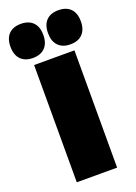

<svg xmlns="http://www.w3.org/2000/svg" viewBox="-221 -1082 820 1154"><g transform="rotate(-20 189.0 -505.0)"><path d="M69 -792Q19 -792 -8.5 -820.5Q-36 -849 -36 -901Q-36 -954 -8.5 -982Q19 -1010 69 -1010Q119 -1010 146.5 -982Q174 -954 174 -901Q174 -849 146.5 -820.5Q119 -792 69 -792ZM309 -792Q259 -792 231.5 -820.5Q204 -849 204 -901Q204 -954 231.5 -982Q259 -1010 309 -1010Q359 -1010 386.5 -982Q414 -954 414 -901Q414 -849 386.5 -820.5Q359 -792 309 -792ZM60 -750H318V0H60Z"/></g></svg>

Font: Bounded
Style: Regular
Weight: 900
Designer: Vlad Churkin
Version: Version 1.0